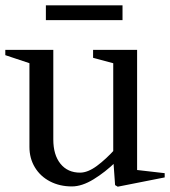

<svg xmlns="http://www.w3.org/2000/svg" viewBox="-25 -688 641 724"><path d="M86 -134V-468L103 -444L-5 -480V-500H176V-162Q176 -104 203 -70.5Q230 -37 277 -37Q306 -37 340.5 -62.5Q375 -88 411 -128L402 -100V-468L419 -445L326 -470V-500H492V-29L474 -49L596 -35V-19L419 16L409 10L402 -88L412 -78Q372 -39 328 -12Q284 15 246 15Q200 15 163.5 -4Q127 -23 106.5 -57Q86 -91 86 -134ZM148 -668H437V-612H148Z"/></svg>

Font: Wittgenstein
Style: Regular
Weight: 400
Designer: Jörg Drees
Foundry: Jörg Drees
Version: Version 1.003;Glyphs 3.1.2 (3151)